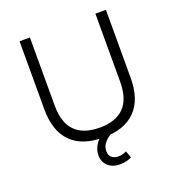

<svg xmlns="http://www.w3.org/2000/svg" viewBox="-157 -831 1057 1149"><g transform="rotate(-20 371.5 -256.0)"><path d="M372 8Q237 8 167 -63Q97 -134 97 -272V-705H163V-273Q163 -161 216.5 -108Q270 -55 372 -55Q474 -55 527 -108Q580 -161 580 -273V-705H647V-272Q647 -134 576.5 -63Q506 8 372 8ZM410 193Q364 193 335.5 167Q307 141 307 98Q307 59 332.5 23.5Q358 -12 402 -34L429 0Q414 6 398 19Q382 32 371 50Q360 68 360 90Q360 119 377 132Q394 145 418 145Q430 145 443.5 142Q457 139 470 132L486 176Q473 183 453.5 188Q434 193 410 193Z"/></g></svg>

Font: Nunito Sans 9pt Light
Style: Regular
Weight: 300
Version: Version 3.101;gftools[0.9.27]